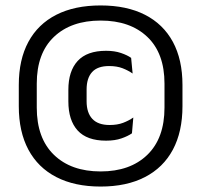

<svg xmlns="http://www.w3.org/2000/svg" viewBox="-20 -672 739 705"><path d="M349.5 13Q254 13 186.8 -21.8Q119.5 -56.5 84.2 -122.5Q49 -188.5 49 -282V-360Q49 -453 84.2 -518.2Q119.5 -583.5 186.8 -617.8Q254 -652 349.5 -652Q445 -652 512.2 -617.8Q579.5 -583.5 614.8 -518.2Q650 -453 650 -360V-282Q650 -188.5 614.8 -122.5Q579.5 -56.5 512.2 -21.8Q445 13 349.5 13ZM369.5 -155.5Q299 -155.5 265 -193Q231 -230.5 231 -300V-342Q231 -411 265.2 -448.2Q299.5 -485.5 369.5 -485.5Q400.5 -485.5 424 -477.5Q447.5 -469.5 461.5 -459.5L467 -402Q450.5 -413.5 429.8 -421.5Q409 -429.5 380.5 -429.5Q338 -429.5 318 -407.2Q298 -385 298 -343.5V-300Q298 -258 319 -235.5Q340 -213 382.5 -213Q411 -213 432 -221Q453 -229 469.5 -240.5L464.5 -182.5Q449.5 -172 425.8 -163.8Q402 -155.5 369.5 -155.5ZM349.5 -42.5Q458 -42.5 521 -103.5Q584 -164.5 584 -277V-365Q584 -476.5 521 -536.5Q458 -596.5 349.5 -596.5Q241 -596.5 178 -536.5Q115 -476.5 115 -365V-277Q115 -164.5 178 -103.5Q241 -42.5 349.5 -42.5Z"/></svg>

Font: Anek Kannada Medium
Style: Regular
Weight: 500
Designer: Vaishnavi Murthy, Maithili Shingre (Kannada) & Yesha Goshar (Latin)
Foundry: Ek Type
Version: Version 1.003